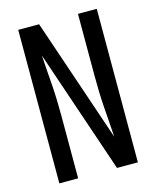

<svg xmlns="http://www.w3.org/2000/svg" viewBox="-111 -812 722 888"><g transform="rotate(-15 250.0 -367.5)"><path d="M152 0H62V-735H162L363 -143Q361 -180 358 -217.5Q355 -255 352.5 -292Q350 -329 349 -366.5Q348 -404 348 -441V-735H438V0H338L137 -592Q139 -555 142 -517.5Q145 -480 147.5 -443Q150 -406 151 -368.5Q152 -331 152 -294Z"/></g></svg>

Font: Iosevka Bendy Medium
Style: Regular
Weight: 500
Monospace: yes
Designer: Belleve Invis
Foundry: Belleve Invis
Version: Version 30.1.2